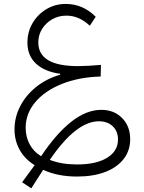

<svg xmlns="http://www.w3.org/2000/svg" viewBox="-20 -582 753 1001"><path d="M194.3 232.4Q272.9 114.7 351.6 52.7Q430.2 -9.3 508.3 -9.3Q574.7 -9.3 616.7 33.4Q658.7 76.2 658.7 143.6Q658.7 203.1 624.8 246.8Q590.8 290.5 528.8 314.5Q466.8 338.4 381.8 338.4Q279.8 338.4 205.1 303.2L143.1 399.9L95.2 368.2L160.6 279.3Q108.9 247.1 82.3 198.7Q55.7 150.4 55.7 92.8Q55.7 29.3 85.2 -28.1Q114.7 -85.4 168.5 -128.7Q222.2 -171.9 293.5 -192.4L293.9 -197.3Q212.4 -208.5 167.7 -250.2Q123 -292 123 -359.9Q123 -416 149.9 -461.7Q176.8 -507.3 222.2 -534.4Q267.6 -561.5 322.8 -561.5Q412.1 -561.5 479 -494.6L448.2 -447.8Q392.1 -500.5 326.7 -500.5Q285.6 -500.5 252.4 -481.7Q219.2 -462.9 199.5 -431.4Q179.7 -399.9 179.7 -360.8Q179.7 -237.3 386.2 -237.3Q410.6 -237.3 441.7 -239Q472.7 -240.7 506.3 -243.7L504.9 -183.1Q389.2 -179.7 301 -143.8Q212.9 -107.9 163.3 -48.6Q113.8 10.7 113.8 84.5Q113.8 130.4 134 169.2Q154.3 208 194.3 232.4ZM239.7 251.5Q300.3 275.4 381.8 275.4Q481.9 275.4 538.6 240.5Q595.2 205.6 595.2 145Q595.2 102.5 567.9 76.4Q540.5 50.3 495.6 50.3Q376.5 50.3 239.7 251.5Z"/></svg>

Font: Estedad-FD Light
Style: Regular
Weight: 300
Designer: Amin Abedi
Version: Version 7.3